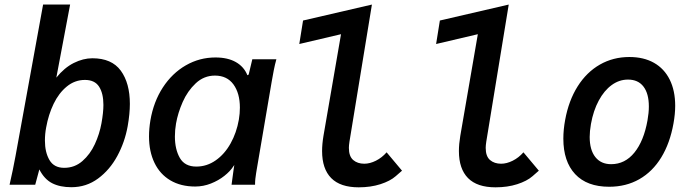

<svg xmlns="http://www.w3.org/2000/svg" viewBox="-20 -810 3040 842"><path d="M152.5 -67 134.5 0H22Q37.5 -68 48 -125.5L169 -790H287.5L227 -469.5Q262 -513 303.5 -533.8Q345 -554.5 385 -554.5Q470 -554.5 509.8 -500Q549.5 -445.5 549.5 -354.5Q549.5 -311 540 -257Q527.5 -187 494.5 -126Q461.5 -65 410 -27Q358.5 11 293 11Q243 11 208.8 -6.5Q174.5 -24 152.5 -67ZM425 -269.5Q433.5 -317 433.5 -350Q433.5 -400.5 414.5 -430Q395.5 -459.5 352.5 -459.5Q308.5 -459.5 273.2 -430.8Q238 -402 215.2 -354.8Q192.5 -307.5 182.5 -251.5Q177 -223 177 -193.5Q177 -142 197 -108Q217 -74 261.5 -74Q307.5 -74 341.5 -103.8Q375.5 -133.5 396 -178Q416.5 -222.5 425 -269.5Z M633.5 -212Q633.5 -245.5 639.5 -282Q653.5 -364 694.2 -426.5Q735 -489 795 -523.5Q855 -558 925 -558Q978.5 -558 1014.2 -537.8Q1050 -517.5 1065 -480L1070.5 -483L1086.5 -550H1192Q1185.5 -527 1180.5 -501.2Q1175.5 -475.5 1171.5 -452L1106 -67.5Q1105.5 -63.5 1103.2 -50.5Q1101 -37.5 1099.8 -25.8Q1098.5 -14 1098.5 0H995.5Q995.5 -0.5 1004 -63L1007.5 -86.5L1003 -80Q989.5 -59 964 -38.8Q938.5 -18.5 905 -5.2Q871.5 8 836 8Q773 8 727.2 -19Q681.5 -46 657.5 -95.8Q633.5 -145.5 633.5 -212ZM1027.5 -285.5Q1032 -312.5 1032 -338Q1032 -401 1003.8 -439.8Q975.5 -478.5 922.5 -478.5Q874.5 -478.5 838.5 -444.8Q802.5 -411 781.2 -362.8Q760 -314.5 752 -268.5Q747 -240 747 -211.5Q747 -155 768.8 -117.2Q790.5 -79.5 841 -79.5Q887 -79.5 926 -106.8Q965 -134 991.2 -181Q1017.5 -228 1027.5 -285.5Z M1392.5 -147.5Q1392.5 -178 1398.5 -214L1475.5 -660L1292.5 -617L1309 -720L1611 -790L1512.5 -188.5Q1510 -172 1510 -161.5Q1510 -124.5 1529 -108.2Q1548 -92 1577.5 -92Q1602 -92 1628.5 -105.2Q1655 -118.5 1675.5 -142L1743 -61.5Q1739.5 -58.5 1715.2 -37.2Q1691 -16 1648.2 -2.2Q1605.5 11.5 1553 11.5Q1472.5 11.5 1432.5 -29Q1392.5 -69.5 1392.5 -147.5Z M1992.5 -147.5Q1992.5 -178 1998.5 -214L2075.5 -660L1892.5 -617L1909 -720L2211 -790L2112.5 -188.5Q2110 -172 2110 -161.5Q2110 -124.5 2129 -108.2Q2148 -92 2177.5 -92Q2202 -92 2228.5 -105.2Q2255 -118.5 2275.5 -142L2343 -61.5Q2339.5 -58.5 2315.2 -37.2Q2291 -16 2248.2 -2.2Q2205.5 11.5 2153 11.5Q2072.5 11.5 2032.5 -29Q1992.5 -69.5 1992.5 -147.5Z M2450.5 -202Q2450.5 -241.5 2458.5 -284.5Q2474 -369 2513.2 -431.2Q2552.5 -493.5 2610.8 -526.8Q2669 -560 2740 -560Q2803 -560 2848 -534.5Q2893 -509 2917 -460.8Q2941 -412.5 2941 -346Q2941 -310 2933.5 -268.5Q2918 -182 2880 -119.8Q2842 -57.5 2783.8 -24.2Q2725.5 9 2651.5 9Q2554 9 2502.2 -46.5Q2450.5 -102 2450.5 -202ZM2819.5 -282Q2825.5 -315 2825.5 -343Q2825.5 -399.5 2802 -430.2Q2778.5 -461 2734 -461Q2695.5 -461 2662.5 -437Q2629.5 -413 2605.8 -369Q2582 -325 2571.5 -266Q2566 -234 2566 -209.5Q2566 -152.5 2590.8 -121.2Q2615.5 -90 2660 -90Q2721 -90 2762.2 -141Q2803.5 -192 2819.5 -282Z"/></svg>

Font: JuliaMono SemiBoldItalic
Style: Regular
Weight: 600
Italic angle: -9°
Monospace: yes
Designer: cormullion
Foundry: corm
Version: Version 0.049; ttfautohint (v1.8.4)